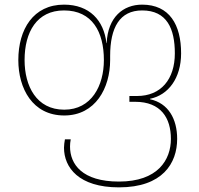

<svg xmlns="http://www.w3.org/2000/svg" viewBox="-20 -558 860 828"><path d="M493 250C681 250 744 146 744 41C744 -45 706 -113 627 -130V-132C706 -148 761 -221 761 -328C761 -451 711 -538 593 -538C511 -538 445 -484 440 -372H439C428 -470 366 -538 256 -538C124 -538 59 -432 59 -299C59 -177 120 -60 257 -60C392 -60 455 -179 455 -299V-317C455 -439 496 -513 593 -513C700 -513 734 -434 734 -328C734 -216 674 -144 571 -144H538V-119H563C674 -119 717 -49 717 41C717 131 661 225 493 225C334 225 282 150 282 74C282 64 283 53 285 43H260C258 55 256 67 256 79C256 164 319 250 493 250ZM257 -85C137 -85 86 -187 86 -299C86 -420 139 -513 256 -513C378 -513 428 -420 428 -299C428 -189 375 -85 257 -85Z"/></svg>

Font: Noto Sans Georgian Thin
Style: Regular
Weight: 100
Designer: Monotype Design Team, Akaki Razmadze
Foundry: Google LLC
Version: Version 2.005